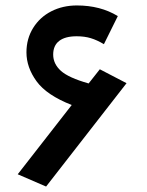

<svg xmlns="http://www.w3.org/2000/svg" viewBox="-20 -668 538 704"><path d="M444 -363 149 16 45 -29 243 -283Q151 -319 114 -370Q77 -421 77 -476Q77 -526 101.5 -565.5Q126 -605 168 -626.5Q210 -648 262 -648Q348 -648 412 -609L361 -506Q336 -521 313 -528Q290 -535 261 -535Q219 -535 197 -518Q175 -501 175 -468Q175 -434 203 -408.5Q231 -383 305 -362L346 -414Z"/></svg>

Font: FiraGO Medium
Style: Italic
Weight: 500
Italic angle: -8°
Designer: bBox Type GmbH
Foundry: bBox Type GmbH
Version: Version 1.001